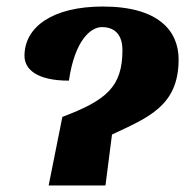

<svg xmlns="http://www.w3.org/2000/svg" viewBox="-20 -568 574 588"><path d="M129 0H303L323 -156C433 -208 527 -243 527 -386C527 -473 466 -548 295 -548C142 -548 55 -486 55 -397C55 -357 91 -321 191 -321C209 -445 258 -485 292 -485C337 -485 355 -455 355 -415C355 -302 306 -261 171 -210Z"/></svg>

Font: Noto Serif SemiCondensed Extra
Style: Italic
Weight: 800
Width: 4
Italic angle: -12°
Designer: Monotype Design Team
Foundry: Monotype Imaging Inc.
Version: Version 1.901